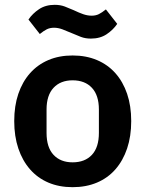

<svg xmlns="http://www.w3.org/2000/svg" viewBox="-20 -764 603 796"><path d="M281 12Q225 12 180.5 -7Q136 -26 104.5 -62Q73 -98 56 -148.5Q39 -199 39 -262Q39 -325 56 -375Q73 -425 104.5 -460.5Q136 -496 180.5 -515Q225 -534 281 -534Q337 -534 382 -515Q427 -496 458.5 -460.5Q490 -425 507 -375Q524 -325 524 -262Q524 -199 507 -148.5Q490 -98 458.5 -62Q427 -26 382 -7Q337 12 281 12ZM281 -91Q332 -91 361 -122Q390 -153 390 -213V-310Q390 -369 361 -400Q332 -431 281 -431Q231 -431 202 -400Q173 -369 173 -310V-213Q173 -153 202 -122Q231 -91 281 -91ZM357 -604Q334 -604 315.5 -611Q297 -618 279 -626Q256 -636 238.5 -642.5Q221 -649 204 -649Q187 -649 174 -642.5Q161 -636 145 -623L98 -683Q115 -708 142 -726Q169 -744 207 -744Q230 -744 248.5 -737Q267 -730 285 -722Q308 -711 325.5 -705Q343 -699 360 -699Q377 -699 390 -705.5Q403 -712 419 -725L466 -665Q449 -640 422 -622Q395 -604 357 -604Z"/></svg>

Font: IBM Plex Sans Thai SemiBold
Style: Regular
Weight: 600
Designer: Mike Abbink, Paul van der Laan, Pieter van Rosmalen, Ben Mitchell, Mark Frömberg
Foundry: Bold Monday
Version: Version 1.1